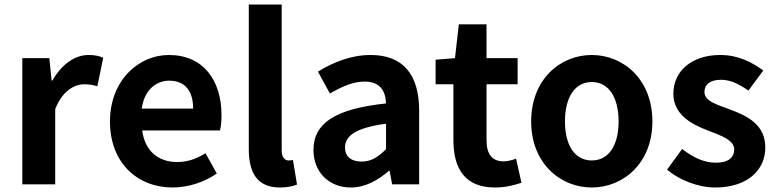

<svg xmlns="http://www.w3.org/2000/svg" viewBox="-20 -818 3449 852"><path d="M79 0H225V-334C257 -415 310 -444 354 -444C377 -444 393 -441 412 -435L438 -562C421 -569 403 -574 372 -574C314 -574 254 -534 213 -461H209L199 -560H79Z M746 14C816 14 887 -10 942 -48L892 -138C852 -113 812 -99 766 -99C683 -99 623 -147 611 -239H956C960 -252 963 -279 963 -306C963 -461 883 -574 729 -574C595 -574 468 -461 468 -279C468 -95 590 14 746 14ZM609 -336C620 -418 672 -460 731 -460C803 -460 837 -412 837 -336Z M1222 14C1256 14 1281 8 1298 1L1280 -108C1270 -106 1266 -106 1260 -106C1246 -106 1230 -117 1230 -150V-798H1084V-157C1084 -53 1120 14 1222 14Z M1537 14C1601 14 1657 -18 1706 -60H1709L1720 0H1840V-327C1840 -489 1767 -574 1625 -574C1537 -574 1457 -541 1391 -500L1444 -403C1496 -433 1546 -456 1598 -456C1667 -456 1691 -414 1693 -359C1468 -335 1371 -272 1371 -152C1371 -57 1437 14 1537 14ZM1585 -101C1542 -101 1511 -120 1511 -164C1511 -214 1557 -251 1693 -269V-156C1658 -121 1627 -101 1585 -101Z M2176 14C2225 14 2264 3 2294 -7L2270 -114C2255 -108 2233 -102 2215 -102C2165 -102 2139 -132 2139 -196V-444H2277V-560H2139V-710H2016L1999 -560L1913 -553V-444H1992V-196C1992 -70 2043 14 2176 14Z M2606 14C2746 14 2875 -94 2875 -279C2875 -466 2746 -574 2606 -574C2466 -574 2337 -466 2337 -279C2337 -94 2466 14 2606 14ZM2606 -106C2530 -106 2487 -174 2487 -279C2487 -385 2530 -454 2606 -454C2682 -454 2725 -385 2725 -279C2725 -174 2682 -106 2606 -106Z M3153 14C3299 14 3376 -65 3376 -163C3376 -267 3294 -304 3220 -332C3161 -354 3106 -369 3106 -410C3106 -442 3130 -464 3180 -464C3222 -464 3261 -444 3301 -416L3367 -505C3320 -540 3258 -574 3176 -574C3050 -574 2968 -503 2968 -402C2968 -309 3050 -266 3121 -239C3180 -216 3238 -197 3238 -155C3238 -120 3213 -96 3157 -96C3105 -96 3057 -118 3007 -157L2940 -65C2995 -19 3078 14 3153 14Z"/></svg>

Font: Genne Gothic Bold
Style: Regular
Weight: 700
Designer: Ryoko NISHIZUKA (kana & ideographs); Paul D. Hunt (Latin, Greek & Cyrillic); Wenlong ZHANG (bopomofo); Sandoll Communica
Foundry: Adobe Systems Incorporated
Version: Version 1.004;PS 1.004;hotconv 16.6.51;makeotf.lib2.5.65220